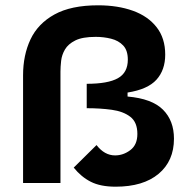

<svg xmlns="http://www.w3.org/2000/svg" viewBox="-20 -690 723 724"><path d="M416 14Q359 14 322.5 -4.5Q286 -23 258 -58L344 -143Q374 -104 414 -104Q445 -104 471.5 -124Q498 -144 498 -185Q498 -229 471.5 -249.5Q445 -270 401.5 -276Q358 -282 307 -282V-374Q387 -374 424.5 -395Q462 -416 462 -465Q462 -500 444.5 -518.5Q427 -537 399 -544Q371 -551 341 -551Q291 -551 264 -537.5Q237 -524 225 -503.5Q213 -483 210.5 -460.5Q208 -438 208 -420V0H67V-406Q67 -482 95 -541.5Q123 -601 185.5 -635.5Q248 -670 350 -670Q424 -670 481 -649.5Q538 -629 570.5 -587.5Q603 -546 603 -484Q603 -426 570 -389.5Q537 -353 461 -341V-326Q553 -318 594.5 -276.5Q636 -235 636 -167Q636 -83 578 -34.5Q520 14 416 14Z"/></svg>

Font: Bricolage Grotesque 12pt Bricolage Grotesque 10pt Regular
Style: Bold
Weight: 700
Designer: Mathieu Triay
Foundry: Atelier Triay
Version: Version 1.001; ttfautohint (v1.8.4.7-5d5b);gftools[0.9.33.de